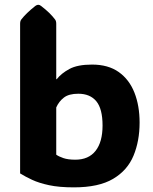

<svg xmlns="http://www.w3.org/2000/svg" viewBox="-20 -788 655 820"><path d="M295.4 12.2Q232.4 12.2 189.5 2.9Q146.5 -6.3 117.2 -20Q87.9 -33.7 65.9 -47.4V-686.5Q65.9 -698.2 70.8 -704.6Q91.3 -731.4 130.9 -762.7Q137.7 -767.6 143.1 -767.6Q149.4 -767.6 155.3 -762.7Q176.3 -746.6 190.7 -732.4Q205.1 -718.3 215.3 -704.6Q220.2 -698.2 220.2 -686.5V-449.7H222.2Q241.7 -474.6 276.4 -493.4Q311 -512.2 373 -512.2Q442.4 -512.2 487.3 -480.2Q532.2 -448.2 554.2 -392.3Q576.2 -336.4 576.2 -264.2Q576.2 -186 550.3 -123.3Q524.4 -60.5 463.1 -24.2Q401.9 12.2 295.4 12.2ZM301.8 -106Q358.4 -106 388.2 -143.8Q418 -181.6 418 -252Q418 -323.2 391.4 -355.5Q364.7 -387.7 314.5 -387.7Q273.9 -387.7 252.7 -371.1Q231.4 -354.5 220.2 -329.1V-127.4Q231 -119.6 250.7 -112.8Q270.5 -106 301.8 -106Z"/></svg>

Font: ADLaM Display
Style: Regular
Weight: 400
Designer: Mark Jamra, Neil Patel, Concept: Andrew Footit
Foundry: Microsoft
Version: Version 2.000; ttfautohint (v1.8.4.7-5d5b);gftools[0.9.28]